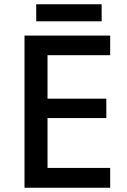

<svg xmlns="http://www.w3.org/2000/svg" viewBox="-20 -881 597 901"><path d="M497 0H95V-714H497V-622H203V-418H479V-327H203V-93H497ZM457 -861V-781H150V-861Z"/></svg>

Font: Noto Sans Ol Chiki Medium
Style: Regular
Weight: 500
Designer: Monotype Design Team, Lewis McGuffie
Foundry: Monotype Imaging Inc.
Version: Version 2.003; ttfautohint (v1.8.4.7-5d5b)